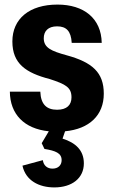

<svg xmlns="http://www.w3.org/2000/svg" viewBox="-20 -565 498 838"><path d="M217 253C294 253 346 213 346 148C346 91 310 58 253 40L264 8C370 -2 433 -62 433 -156C433 -248 384 -293 270 -324C205 -342 171 -356 171 -398C171 -429 190 -450 229 -450C269 -450 290 -430 293 -378H424C422 -485 346 -545 231 -545C108 -545 34 -483 34 -384C34 -287 93 -247 197 -220C268 -197 292 -183 292 -140C292 -107 272 -86 229 -86C184 -86 158 -109 156 -165H23C24 -67 85 -3 193 8L162 60L174 85C222 93 249 103 249 134C249 156 234 171 209 171C186 171 170 157 167 134L78 158C92 223 150 253 217 253Z"/></svg>

Font: Mona Sans SemiCondensed
Style: Bold
Weight: 700
Width: 4
Designer: Deni Anggara
Foundry: GitHub
Version: Version 2.000